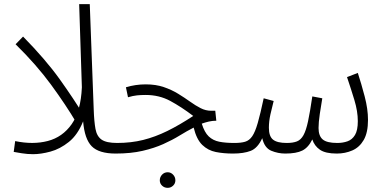

<svg xmlns="http://www.w3.org/2000/svg" viewBox="-20 -734 1858 924"><path d="M348 -143Q297 -229 226 -326Q155 -423 55 -521L91 -558Q200 -447 267.5 -352.5Q335 -258 383 -179Z M537 5Q456 5 421.5 -30Q387 -65 380 -150Q354 -85 311.5 -51Q269 -17 223 -4.5Q177 8 139 8Q112 8 84 3.5Q56 -1 46 -3L53 -55Q139 -37 210 -55.5Q281 -74 325 -136.5Q369 -199 374 -314L361 -714H412L431 -207Q433 -149 439.5 -113.5Q446 -78 469 -62Q492 -46 544 -46Q557 -46 563 -39Q569 -32 569 -23Q569 -12 560 -3.5Q551 5 537 5Z M787 170Q771 170 760 159.5Q749 149 749 134Q749 118 760 106.5Q771 95 787 95Q802 95 813 106.5Q824 118 824 134Q824 149 813 159.5Q802 170 787 170Z M536 5 543 -46Q611 -46 669 -60.5Q727 -75 785 -103.5Q843 -132 910 -176Q852 -220 799 -248.5Q746 -277 681 -277Q658 -277 639 -275Q620 -273 596 -266L586 -314Q632 -328 681 -328Q730 -328 768 -315Q806 -302 837 -283Q868 -264 894.5 -245Q921 -226 945.5 -213.5Q970 -201 996 -201H1016L1021 -153Q1002 -153 985 -149Q968 -145 951 -139Q964 -97 984.5 -77.5Q1005 -58 1035 -52Q1065 -46 1108 -46Q1122 -46 1128 -39Q1134 -32 1134 -22Q1134 -11 1125.5 -3Q1117 5 1101 5Q1056 5 1018.5 -2.5Q981 -10 953.5 -36.5Q926 -63 912 -120Q879 -103 844 -81.5Q809 -60 765.5 -40.5Q722 -21 666 -8Q610 5 536 5Z M1101 5 1108 -46Q1140 -46 1160 -52Q1180 -58 1194 -78.5Q1208 -99 1220.5 -142.5Q1233 -186 1249 -261L1297 -248Q1289 -218 1281.5 -184Q1274 -150 1274 -119Q1274 -78 1294 -62Q1314 -46 1360 -46Q1390 -46 1409 -53.5Q1428 -61 1440.5 -83.5Q1453 -106 1462.5 -150.5Q1472 -195 1483 -270L1531 -261Q1525 -227 1519 -185.5Q1513 -144 1513 -118Q1513 -80 1533 -63Q1553 -46 1603 -46Q1630 -46 1652.5 -54Q1675 -62 1688.5 -84.5Q1702 -107 1702 -151Q1702 -198 1685.5 -252.5Q1669 -307 1650 -363L1702 -383Q1719 -331 1735 -270Q1751 -209 1751 -157Q1751 -96 1730.5 -60.5Q1710 -25 1675.5 -10Q1641 5 1601 5Q1546 5 1519.5 -13.5Q1493 -32 1483 -63Q1464 -24 1435 -9.5Q1406 5 1353 5Q1318 5 1285.5 -8.5Q1253 -22 1242 -69Q1220 -21 1186.5 -8Q1153 5 1101 5Z"/></svg>

Font: Noto Sans Arabic SemCond Light
Style: Regular
Weight: 300
Width: 4
Designer: Monotype Design Team, Nadine Chahine, Nizar Qandah and Khaled Hosny
Foundry: Monotype Imaging Inc.
Version: Version 2.012; ttfautohint (v1.8.4.7-5d5b)